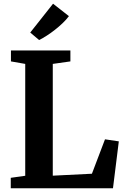

<svg xmlns="http://www.w3.org/2000/svg" viewBox="-20 -1015 673 1035"><path d="M38 0V-56.5L116 -67.5V-670.5L39 -684V-743H359.5V-684L264.5 -670.5V-68L475.5 -78.5L546 -264L620.5 -253L589 0ZM190.5 -799.5 143 -839.5 266 -995 351.5 -928Q337 -908.5 317.2 -889.8Q297.5 -871 275.5 -853.8Q253.5 -836.5 232 -822.8Q210.5 -809 191.5 -799.5Z"/></svg>

Font: Merriweather 28pt
Style: Bold
Weight: 700
Version: Version 2.100